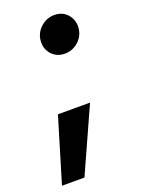

<svg xmlns="http://www.w3.org/2000/svg" viewBox="-165 -568 586 799"><g transform="rotate(-20 128.0 -168.5)"><path d="M-32.7 170.4 53.2 -114.7H195.3L66.9 170.4ZM167.5 -341.8Q129.9 -341.8 107.4 -368.9Q85 -396 91.3 -434.6Q96.7 -465.8 122.1 -487.1Q147.5 -508.3 179.7 -508.3Q217.3 -508.3 239.5 -481.2Q261.7 -454.1 255.9 -416Q250.5 -384.3 225.1 -363Q199.7 -341.8 167.5 -341.8Z"/></g></svg>

Font: Inter 24pt
Style: Bold Italic
Weight: 700
Italic angle: -9.3988°
Version: Version 4.001;git-66647c0bb